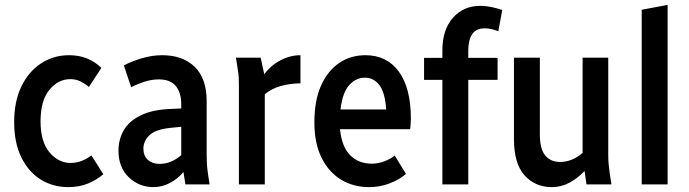

<svg xmlns="http://www.w3.org/2000/svg" viewBox="-20 -755 2821 786"><path d="M38 -255Q38 -340 67.5 -401Q97 -462 148 -495.5Q199 -529 263 -529Q342 -529 395 -477L344 -399Q329 -412 310 -421.5Q291 -431 268 -431Q218 -431 182 -387Q146 -343 146 -258Q146 -175 182.5 -131.5Q219 -88 269 -88Q294 -88 316 -97Q338 -106 354 -119L403 -42Q377 -19 341 -4Q305 11 260 11Q196 11 146 -20.5Q96 -52 67 -111.5Q38 -171 38 -255Z M465 -138Q465 -184 486.5 -221.5Q508 -259 555.5 -282.5Q603 -306 678 -309L722 -311V-328Q722 -376 699.5 -403Q677 -430 630 -430Q601 -430 571.5 -420.5Q542 -411 517 -398L487 -487Q516 -503 559 -516Q602 -529 644 -529Q728 -529 777 -481.5Q826 -434 826 -341V-123Q826 -102 827 -85Q828 -68 831 -46L838 0H739L731 -51Q709 -24 676.5 -6.5Q644 11 609 11Q549 11 507 -29.5Q465 -70 465 -138ZM567 -147Q567 -117 585.5 -100.5Q604 -84 633 -84Q681 -84 722 -120V-236L682 -232Q617 -226 592 -201.5Q567 -177 567 -147Z M946 -519H1047L1062 -451Q1088 -487 1128 -508Q1168 -529 1210 -529V-414Q1165 -413 1128 -402.5Q1091 -392 1064 -369V0H958V-395Q958 -416 957.5 -433.5Q957 -451 953 -473Z M1267 -254Q1267 -344 1294.5 -405Q1322 -466 1369 -497.5Q1416 -529 1476 -529Q1564 -529 1613 -461.5Q1662 -394 1662 -269Q1662 -257 1661 -246Q1660 -235 1659 -226H1372Q1379 -154 1413.5 -119.5Q1448 -85 1502 -85Q1528 -85 1553 -94.5Q1578 -104 1596 -118L1642 -43Q1614 -19 1574.5 -4Q1535 11 1491 11Q1426 11 1375.5 -20Q1325 -51 1296 -110Q1267 -169 1267 -254ZM1474 -437Q1437 -437 1409.5 -406.5Q1382 -376 1374 -307H1561Q1556 -378 1532.5 -407.5Q1509 -437 1474 -437Z M1716 -428V-518H1791V-550Q1791 -633 1834 -682Q1877 -731 1946 -731Q1969 -731 1992.5 -726Q2016 -721 2036 -714L2020 -627Q2005 -633 1991.5 -636Q1978 -639 1964 -639Q1929 -639 1913 -615Q1897 -591 1897 -548V-518H2017V-428H1897V0H1791V-428Z M2084 -186V-519H2190V-205Q2190 -145 2212 -118.5Q2234 -92 2273 -92Q2322 -92 2365 -129V-519H2470V-123Q2470 -102 2471.5 -85Q2473 -68 2476 -46L2483 0H2381L2373 -55Q2346 -26 2312 -7.5Q2278 11 2239 11Q2171 11 2127.5 -37Q2084 -85 2084 -186Z M2607 0V-715L2713 -735V0Z"/></svg>

Font: Radio Canada Condensed Medium
Style: Regular
Weight: 500
Width: 3
Designer: Charles Daoud, Etienne Aubert Bonn, Alexandre Saumier Demers, Jacques Le Bailly
Foundry: Radio-Canada
Version: Version 2.104; ttfautohint (v1.8.4.7-5d5b);gftools[0.9.28.de